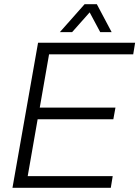

<svg xmlns="http://www.w3.org/2000/svg" viewBox="-20 -888 659 908"><path d="M39 0 160 -686H619L610 -631H212L168 -379H526L516 -324H158L111 -55H513L504 0ZM263 -736 380 -868H438L508 -736H454L392 -852H424L321 -736Z"/></svg>

Font: Archivo SemiCondensed ExtraLight
Style: Italic
Weight: 250
Width: 4
Italic angle: -10°
Designer: Hector Gatti
Foundry: Omnibus-Type
Version: Version 2.001